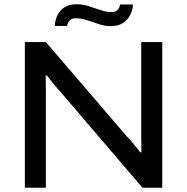

<svg xmlns="http://www.w3.org/2000/svg" viewBox="-20 -884 881 904"><path d="M97 0V-686H196L577 -242Q586 -234 597.5 -220Q609 -206 620.5 -192Q632 -178 640 -167H646Q646 -185 645.5 -207Q645 -229 645 -247V-686H744V0H651L266 -450Q250 -467 231 -490.5Q212 -514 201 -528H195Q195 -512 195.5 -488.5Q196 -465 196 -440V0ZM238 -762Q239 -788 250 -811.5Q261 -835 283.5 -849.5Q306 -864 340 -864Q370 -864 398 -855Q426 -846 453.5 -836.5Q481 -827 506 -827Q525 -827 534 -838Q543 -849 546 -863H606Q605 -837 593 -813.5Q581 -790 558.5 -775.5Q536 -761 502 -761Q474 -761 445.5 -770.5Q417 -780 389.5 -789Q362 -798 337 -798Q318 -798 308 -787.5Q298 -777 296 -762Z"/></svg>

Font: Archivo SemiExpanded
Style: Regular
Weight: 400
Width: 6
Designer: Hector Gatti
Foundry: Omnibus-Type
Version: Version 2.001